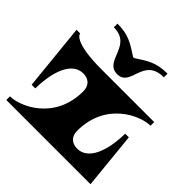

<svg xmlns="http://www.w3.org/2000/svg" viewBox="-189 -911 1077 1077"><g transform="rotate(45 349.5 -373.0)"><path d="M545 -716V-745C451 -745 413 -714 350 -674H343C280 -714 241 -745 148 -745V-716C297 -716 240 -543 347 -543C454 -543 382 -716 545 -716ZM684 -500H268C37 -500 39 -558 39 -558H10L50 -162H79C79 -254 104 -412 211 -412C248 -412 281 -391 281 -341C281 -113 90 -30 10 -30V-1H678L644 -339H615C615 -247 590 -89 483 -89C446 -89 413 -110 413 -160C413 -388 604 -471 684 -471Z"/></g></svg>

Font: Ouroboros
Style: Regular
Weight: 400
Designer: Ariel Martín Pérez
Foundry: Velvetyne Type Foundry
Version: Version 2.001;hotconv 1.0.109;makeotfexe 2.5.65596